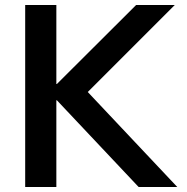

<svg xmlns="http://www.w3.org/2000/svg" viewBox="-20 -750 750 770"><path d="M81 0V-730H206V-413H208L526 -730H681L332 -381L691 0H536L208 -348H206V0Z"/></svg>

Font: M PLUS 1 Thin SemiBold
Style: Regular
Weight: 600
Version: Version 1.001